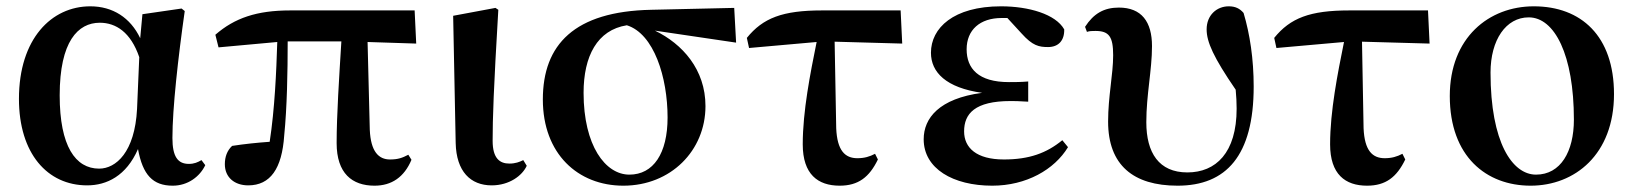

<svg xmlns="http://www.w3.org/2000/svg" viewBox="-20 -572 5172 608"><path d="M256 15C318 15 380 -15 417 -100C432 -18 464 16 527 16C575 16 613 -13 630 -49L618 -65C606 -58 595 -53 578 -53C543 -53 526 -76 526 -135C526 -229 544 -389 565 -537L555 -545L431 -527L424 -451C393 -516 337 -552 266 -552C143 -552 40 -449 40 -259C40 -86 130 15 256 15ZM421 -391 414 -227C407 -90 347 -38 294 -38C219 -38 169 -109 169 -270C169 -441 227 -500 296 -500C347 -500 394 -470 421 -391Z M1166 16C1220 16 1260 -11 1283 -66L1273 -82C1254 -72 1240 -67 1215 -67C1179 -67 1154 -92 1151 -161L1144 -439L1298 -434L1293 -539H899C793 -539 723 -515 662 -462L672 -422L858 -439C855 -343 850 -228 834 -123C792 -120 754 -116 715 -110C699 -95 692 -75 692 -52C692 -10 723 15 766 15C836 15 873 -38 880 -143C889 -232 891 -345 891 -441H1061C1054 -327 1046 -207 1046 -119C1046 -23 1095 16 1166 16Z M1537 15C1593 15 1634 -16 1648 -47L1637 -65C1625 -59 1612 -54 1593 -54C1563 -54 1540 -70 1540 -126C1540 -197 1543 -288 1558 -541L1549 -547L1415 -522L1423 -119C1425 -29 1470 15 1537 15Z M1954 16C2104 16 2214 -95 2214 -236C2214 -352 2141 -433 2054 -475L2311 -437L2305 -547L2042 -541C1799 -536 1699 -431 1699 -257C1699 -85 1810 16 1954 16ZM1965 -492C2051 -465 2094 -327 2094 -200C2094 -86 2049 -19 1973 -19C1897 -19 1828 -111 1828 -278C1828 -394 1871 -477 1965 -492Z M2639 16C2698 16 2733 -11 2760 -67L2751 -85C2734 -76 2717 -71 2695 -71C2656 -71 2631 -95 2628 -166L2623 -440L2837 -434L2832 -539H2583C2458 -539 2396 -515 2345 -452L2352 -420L2566 -439C2546 -340 2522 -220 2522 -115C2522 -20 2570 16 2639 16Z M3122 16C3230 16 3319 -35 3362 -106L3344 -128C3294 -87 3239 -67 3159 -67C3072 -67 3033 -104 3033 -156C3033 -212 3067 -252 3180 -252C3192 -252 3205 -252 3236 -250V-314C3211 -312 3195 -312 3175 -312C3078 -312 3041 -355 3041 -416C3041 -477 3083 -515 3152 -515H3170L3215 -466C3250 -427 3270 -423 3299 -423C3332 -423 3351 -444 3350 -479C3323 -527 3238 -552 3150 -552C2999 -552 2928 -483 2928 -405C2928 -343 2976 -294 3090 -278C2954 -260 2905 -198 2905 -131C2905 -38 2998 16 3122 16Z M3709 16C3863 16 3950 -79 3950 -298C3950 -385 3938 -464 3918 -531C3906 -545 3892 -552 3871 -552C3833 -552 3801 -524 3801 -479C3801 -439 3823 -390 3893 -288C3895 -267 3896 -247 3896 -228C3896 -88 3830 -26 3740 -26C3650 -26 3610 -88 3610 -185C3610 -272 3628 -350 3628 -426C3628 -503 3595 -548 3523 -548C3476 -548 3443 -529 3416 -487L3422 -471C3430 -474 3439 -474 3449 -474C3492 -474 3505 -456 3505 -397C3505 -336 3489 -267 3489 -187C3489 -49 3569 16 3709 16Z M4309 16C4368 16 4403 -11 4430 -67L4421 -85C4404 -76 4387 -71 4365 -71C4326 -71 4301 -95 4298 -166L4293 -440L4507 -434L4502 -539H4253C4128 -539 4066 -515 4015 -452L4022 -420L4236 -439C4216 -340 4192 -220 4192 -115C4192 -20 4240 16 4309 16Z M4827 16C4967 16 5091 -83 5091 -274C5091 -458 4987 -552 4837 -552C4695 -552 4571 -453 4571 -268C4571 -76 4687 16 4827 16ZM4844 -19C4769 -19 4700 -121 4700 -342C4700 -446 4749 -517 4821 -517C4903 -517 4964 -398 4964 -193C4964 -92 4922 -19 4844 -19Z"/></svg>

Font: Noto Serif CJK HK
Style: Bold
Weight: 700
Designer: Ryoko NISHIZUKA 西塚涼子 (kana & ideographs); Frank Grießhammer (Latin, Greek & Cyrillic); Wenlong ZHANG 张文龙 (bopomofo); San
Foundry: Adobe
Version: Version 2.001;hotconv 1.1.0;makeotfexe 2.6.0